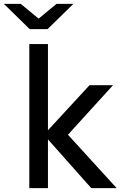

<svg xmlns="http://www.w3.org/2000/svg" viewBox="-60 -969 685 989"><path d="M91 0H187V-251L410 0H541L290 -275L522 -530H401L187 -298V-742H91ZM93 -819H185L318 -949H231L139 -873L47 -949H-40Z"/></svg>

Font: Chess Sans Medium
Style: Regular
Weight: 500
Designer: Wolf Bōese
Foundry: Wolf Bōese
Version: Version 7.223;Glyphs 3.3 (3306)